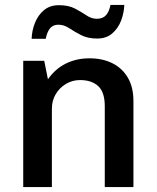

<svg xmlns="http://www.w3.org/2000/svg" viewBox="-20 -757 636 777"><path d="M74 0V-511H159L174 -436Q203 -478 246 -499.5Q289 -521 342 -521Q395 -521 435 -501Q475 -481 497.5 -442.5Q520 -404 520 -348V0H404V-327Q404 -384 377.5 -408.5Q351 -433 304 -433Q273 -433 247 -417.5Q221 -402 205.5 -376Q190 -350 190 -317V0ZM108 -600Q109 -633 121.5 -664.5Q134 -696 158 -716Q182 -736 219 -736Q257 -736 283 -722.5Q309 -709 329.5 -695Q350 -681 372 -681Q396 -681 409 -695.5Q422 -710 427 -737H483Q482 -705 470 -673.5Q458 -642 434 -621.5Q410 -601 373 -601Q335 -601 308 -615Q281 -629 260 -643Q239 -657 216 -657Q195 -657 183 -643Q171 -629 165 -600Z"/></svg>

Font: Chivo Medium
Style: Regular
Weight: 500
Designer: Hector Gatti
Foundry: Omnibus-Type
Version: Version 2.002